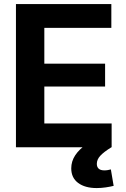

<svg xmlns="http://www.w3.org/2000/svg" viewBox="-20 -748 639 975"><path d="M61 0V-727.5H545.4V-606.4H205.1V-424.8H513.7V-308.6H205.1V-121.1H546.9V0ZM471.2 207Q411.6 207 376.7 180.9Q341.8 154.8 341.8 106.9Q341.8 71.3 361.8 40.8Q381.8 10.3 419.9 -16.1L545.4 0Q506.8 23.9 489.3 43Q471.7 62 471.7 84Q471.7 100.1 481.2 108.6Q490.7 117.2 509.8 117.2Q519 117.2 527.6 115.7Q536.1 114.3 543 112.3L557.1 195.8Q540 200.2 516.8 203.6Q493.7 207 471.2 207Z"/></svg>

Font: Inter Cardless Tabular Bold
Style: Bold
Weight: 700
Designer: Rasmus Andersson
Foundry: rsms
Version: Version 4.000;git-4fc901f